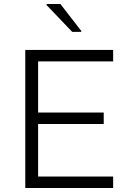

<svg xmlns="http://www.w3.org/2000/svg" viewBox="-20 -937 641 957"><path d="M106 0V-688H544V-631H170V-376H497V-319H170V-57H544V0ZM340 -778 212 -912V-917H281L385 -783V-778Z"/></svg>

Font: Saira Light
Style: Regular
Weight: 300
Designer: Hector Gatti with collaboration of the Omnibus-Type team
Foundry: Omnibus-Type
Version: Version 1.100; ttfautohint (v1.8.3)